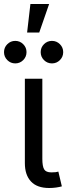

<svg xmlns="http://www.w3.org/2000/svg" viewBox="-48 -942 343 966"><path d="M199.7 3.9Q138.2 3.9 107.7 -29.1Q77.1 -62 77.1 -121.1V-545.9H165V-143.1Q165 -105.5 174.1 -90.1Q183.1 -74.7 210.4 -74.7Q224.6 -74.7 231.9 -75.7Q239.3 -76.7 245.6 -78.6L263.2 -4.4Q251.5 -1 234.4 1.5Q217.3 3.9 199.7 3.9ZM213.4 -623Q189.9 -623 173.3 -639.6Q156.7 -656.2 156.7 -679.7Q156.7 -703.1 173.3 -719.7Q189.9 -736.3 213.4 -736.3Q236.8 -736.3 253.4 -719.7Q270 -703.1 270 -679.7Q270 -656.2 253.4 -639.6Q236.8 -623 213.4 -623ZM28.8 -623Q5.4 -623 -11.2 -639.6Q-27.8 -656.2 -27.8 -679.7Q-27.8 -703.1 -11.2 -719.7Q5.4 -736.3 28.8 -736.3Q52.2 -736.3 68.8 -719.7Q85.4 -703.1 85.4 -679.7Q85.4 -656.2 68.8 -639.6Q52.2 -623 28.8 -623ZM88.4 -778.3 105 -921.9H199.2L149.4 -778.3Z"/></svg>

Font: Inter Variable LoSnoCo
Style: Regular
Weight: 400
Designer: Rasmus Andersson
Foundry: rsms
Version: Version 4.000;git-a52131595; featfreeze: case,dlig,ss01,ss02